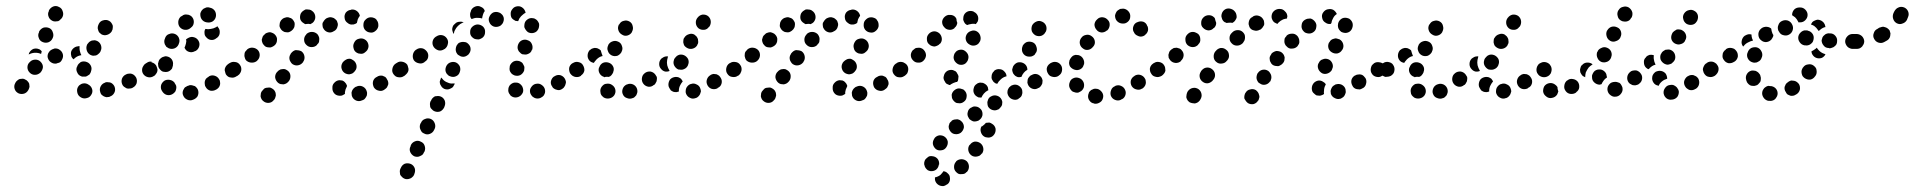

<svg xmlns="http://www.w3.org/2000/svg" viewBox="-20 -310 6422 644"><path d="M271 19Q281 17 286 8Q292 -1 289 -11Q286 -21 277 -26Q277 -26 277 -26Q273 -29 268 -30Q263 -31 258 -30Q253 -29 249 -26Q245 -24 242 -19Q237 -11 239 -1Q241 10 249 15Q251 16 252 17Q261 22 271 19ZM363 2Q368 -7 365 -17Q364 -21 361 -25Q358 -29 353 -32Q349 -34 344 -34Q339 -35 334 -34L333 -33Q323 -30 318 -21Q313 -12 316 -2Q317 3 320 7Q323 10 328 13Q332 15 337 16Q342 16 347 15L348 14Q358 11 363 2ZM79 -19Q79 -24 78 -29Q76 -34 73 -37Q70 -41 65 -43Q61 -46 56 -46Q51 -46 46 -45Q41 -43 38 -40Q34 -37 32 -33L31 -31Q26 -22 29 -12Q32 -2 42 3Q51 7 61 4Q70 1 75 -8L76 -10Q78 -14 79 -19ZM438 -30Q441 -40 437 -49Q435 -53 431 -57Q428 -60 423 -62Q418 -64 413 -63Q408 -63 404 -61L402 -60Q393 -56 389 -46Q386 -36 390 -27Q392 -22 396 -19Q400 -16 404 -14Q409 -12 414 -13Q419 -13 424 -15L425 -16Q434 -20 438 -30ZM504 -63Q507 -67 508 -72Q509 -77 507 -82Q506 -86 504 -90Q498 -99 488 -101Q477 -103 469 -97L467 -96Q463 -93 461 -89Q458 -85 457 -80Q456 -75 457 -70Q458 -65 461 -61Q467 -53 477 -51Q487 -49 496 -55L497 -56Q501 -59 504 -63ZM239 -67Q234 -76 238 -86L239 -87Q240 -92 244 -96Q247 -99 251 -102Q256 -104 261 -104Q266 -104 271 -102Q280 -99 285 -89Q289 -80 285 -70V-69Q283 -64 280 -60Q276 -57 272 -55Q271 -54 270 -54Q268 -53 267 -53Q262 -53 257 -53Q256 -53 255 -53Q254 -53 253 -54Q243 -57 239 -67ZM124 -85Q124 -95 116 -103Q109 -110 99 -110Q88 -110 81 -103L80 -102Q72 -95 72 -84Q72 -74 80 -66Q87 -59 97 -59Q107 -59 115 -66L116 -67Q123 -75 124 -85ZM181 -101Q185 -104 187 -108Q190 -113 191 -118Q192 -122 191 -127Q189 -137 180 -143Q172 -149 161 -147L160 -146Q155 -145 151 -142Q147 -140 144 -135Q141 -131 140 -126Q139 -121 140 -117Q143 -106 151 -101Q160 -95 170 -97L172 -98Q177 -99 181 -101ZM221 -142Q227 -151 237 -154H238Q241 -155 243 -155Q245 -155 247 -155Q247 -154 247 -154Q246 -144 249 -135Q250 -130 253 -125Q247 -124 242 -122Q233 -118 227 -111Q224 -113 222 -116Q219 -120 219 -123Q216 -134 221 -142ZM271 -141Q274 -131 283 -126Q287 -124 292 -123Q297 -123 302 -124Q307 -126 310 -129Q314 -132 317 -137V-138Q322 -147 319 -157Q316 -167 307 -172Q303 -174 298 -175Q293 -175 288 -174Q283 -172 279 -169Q276 -166 273 -162L272 -160Q268 -151 271 -141ZM99 -133Q89 -133 80 -129Q78 -128 76 -127Q76 -128 77 -129Q77 -130 77 -131L78 -133Q83 -142 92 -146Q102 -149 111 -145Q114 -144 116 -142Q118 -140 120 -138Q119 -134 118 -130Q118 -129 118 -129Q118 -129 118 -129Q109 -133 99 -133ZM110 -183Q113 -173 123 -169Q132 -165 142 -168Q152 -172 156 -181L157 -183Q161 -192 157 -202Q154 -212 145 -216Q135 -220 125 -217Q116 -213 111 -204V-202Q106 -193 110 -183ZM308 -220Q307 -215 309 -210Q310 -205 313 -201Q316 -198 320 -195Q329 -190 339 -193Q349 -196 355 -205V-206Q358 -210 358 -215Q359 -220 358 -225Q356 -230 353 -234Q350 -238 346 -240Q337 -245 327 -242Q317 -240 312 -231L311 -229Q309 -225 308 -220ZM143 -254Q146 -245 156 -240Q160 -238 165 -238Q170 -238 175 -239Q180 -241 183 -245Q187 -248 189 -252L190 -254Q194 -263 190 -273Q187 -283 177 -287Q168 -292 158 -288Q149 -284 144 -275V-273Q139 -264 143 -254Z M642 14Q647 5 645 -5Q644 -10 641 -14Q638 -18 634 -21Q629 -23 624 -24Q620 -25 615 -24Q614 -24 613 -23Q608 -22 604 -19Q599 -17 597 -12Q594 -8 593 -3Q592 2 593 6Q596 17 604 22Q613 28 623 26Q625 25 626 25Q636 22 642 14ZM543 9Q553 10 561 4Q565 1 568 -3Q570 -7 571 -12Q572 -17 571 -22Q569 -27 566 -31Q566 -31 566 -32Q560 -40 550 -42Q539 -44 531 -39Q527 -36 524 -32Q521 -28 520 -23Q519 -18 520 -13Q521 -8 524 -4Q525 -2 526 -1Q533 8 543 9ZM714 -17Q717 -21 718 -26Q719 -30 718 -35Q718 -40 715 -44Q710 -53 700 -56Q690 -59 681 -54L679 -52Q675 -50 671 -46Q668 -42 667 -37Q666 -32 667 -27Q667 -22 670 -18Q675 -9 685 -6Q695 -4 704 -9L706 -10Q711 -13 714 -17ZM786 -71Q788 -81 782 -90Q779 -94 775 -97Q770 -99 766 -100Q761 -101 756 -100Q751 -99 747 -96L745 -95Q741 -92 738 -88Q735 -83 734 -79Q733 -74 735 -69Q736 -64 738 -60Q741 -56 745 -53Q750 -50 755 -50Q759 -49 764 -50Q769 -51 773 -54L775 -55Q784 -61 786 -71ZM489 -103Q484 -104 480 -103Q476 -102 472 -99L470 -98Q466 -95 463 -90Q460 -86 459 -81Q459 -77 460 -72Q461 -67 463 -63Q466 -59 471 -56Q475 -53 480 -52Q484 -52 489 -53Q494 -54 498 -56L500 -58Q501 -58 501 -59Q502 -59 502 -59Q499 -62 497 -65Q491 -73 489 -83Q487 -92 488 -101L489 -103Q489 -103 489 -103ZM511 -87Q512 -83 515 -79Q518 -75 522 -72Q526 -69 531 -69Q536 -68 541 -69Q546 -70 550 -73Q554 -76 557 -80Q559 -85 560 -90V-92Q562 -102 556 -111Q550 -119 539 -121Q534 -122 530 -120Q525 -119 521 -116Q517 -113 514 -109Q512 -105 511 -100L510 -97Q510 -92 511 -87ZM610 -182 612 -183Q621 -188 631 -185Q641 -182 646 -173Q651 -164 648 -154Q645 -144 636 -139L633 -138Q624 -133 614 -136Q604 -139 600 -148Q599 -149 599 -149Q599 -150 599 -150Q599 -151 600 -153L601 -155Q604 -163 605 -172Q605 -175 604 -178Q606 -179 607 -180Q608 -181 610 -182ZM531 -171Q531 -166 533 -161Q535 -157 538 -153Q542 -150 546 -148Q556 -144 566 -148Q575 -152 579 -161L580 -164Q584 -173 580 -183Q576 -192 567 -196Q562 -198 557 -198Q552 -198 548 -196Q543 -195 539 -191Q536 -188 534 -183L533 -180Q531 -176 531 -171ZM717 -201Q718 -211 711 -219Q711 -220 710 -221Q709 -221 709 -222Q707 -220 705 -219Q696 -214 687 -213Q678 -211 669 -213Q669 -213 669 -213Q665 -207 666 -199Q666 -191 671 -186Q678 -177 688 -176Q698 -175 706 -182Q708 -183 709 -184Q717 -191 717 -201ZM578 -238Q577 -227 583 -219Q590 -211 600 -210Q611 -209 619 -216Q620 -216 620 -217Q629 -223 630 -234Q631 -244 625 -252Q622 -256 618 -258Q613 -261 608 -261Q603 -262 599 -261Q594 -260 590 -256Q589 -256 587 -255Q579 -248 578 -238ZM672 -285Q667 -283 663 -281Q659 -278 656 -274Q653 -269 652 -265Q651 -254 656 -246Q662 -237 673 -235Q673 -235 674 -235Q684 -233 693 -238Q702 -244 704 -254Q706 -264 701 -273Q695 -282 685 -284Q683 -284 682 -285Q677 -286 672 -285Z M904 15Q906 11 905 6Q905 1 902 -4Q900 -8 896 -11Q892 -14 887 -16Q883 -17 878 -16Q873 -16 868 -14Q864 -11 861 -7L860 -6Q856 -2 855 3Q854 8 854 13Q855 18 857 22Q859 26 863 29Q871 36 882 35Q892 34 898 26L900 24Q903 20 904 15ZM1202 23Q1206 19 1208 15Q1211 11 1211 6Q1212 1 1210 -4Q1207 -14 1198 -19Q1189 -24 1179 -21L1177 -20Q1172 -19 1169 -16Q1165 -13 1162 -8Q1160 -4 1159 1Q1159 6 1160 11Q1163 21 1172 26Q1181 31 1191 28L1193 27Q1198 26 1202 23ZM1104 6Q1096 -1 1095 -11Q1095 -13 1095 -14Q1094 -25 1101 -32Q1108 -40 1118 -41Q1123 -41 1128 -40Q1133 -38 1136 -35Q1139 -32 1141 -29Q1143 -25 1144 -22Q1143 -20 1143 -19Q1138 -10 1137 -1Q1137 2 1137 5Q1134 7 1130 9Q1127 11 1123 11Q1112 12 1104 6ZM1278 -17Q1280 -21 1282 -26Q1283 -30 1282 -35Q1281 -40 1278 -44Q1276 -49 1272 -52Q1268 -54 1263 -56Q1258 -57 1253 -56Q1248 -55 1244 -52L1242 -51Q1238 -49 1235 -45Q1232 -41 1231 -36Q1230 -31 1231 -26Q1232 -21 1234 -17Q1240 -8 1250 -6Q1260 -3 1269 -9L1270 -10Q1275 -13 1278 -17ZM954 -57Q953 -67 945 -73Q941 -76 936 -78Q931 -79 926 -78Q921 -78 917 -75Q913 -73 910 -69L908 -67Q902 -59 903 -49Q905 -39 913 -32Q917 -29 921 -28Q926 -27 931 -27Q936 -28 940 -30Q945 -33 948 -37L949 -38Q955 -46 954 -57ZM1347 -72Q1349 -83 1343 -91Q1340 -95 1335 -98Q1331 -100 1326 -101Q1321 -102 1317 -101Q1312 -100 1308 -97L1306 -96Q1298 -90 1296 -79Q1294 -69 1300 -61Q1303 -57 1307 -54Q1312 -51 1316 -51Q1321 -50 1326 -51Q1331 -52 1335 -55L1337 -56Q1345 -62 1347 -72ZM785 -64Q788 -68 789 -73Q790 -78 789 -83Q788 -88 785 -92Q779 -101 769 -102Q758 -104 750 -98H749Q740 -92 738 -81Q737 -71 742 -63Q748 -54 759 -52Q769 -51 777 -56L778 -57Q783 -60 785 -64ZM1126 -79Q1129 -69 1138 -64Q1142 -62 1147 -61Q1152 -60 1157 -62Q1162 -63 1165 -66Q1169 -69 1172 -74L1173 -75Q1178 -84 1175 -94Q1172 -104 1163 -109Q1159 -112 1154 -113Q1149 -113 1145 -112Q1140 -110 1136 -107Q1132 -104 1129 -100L1128 -98Q1123 -89 1126 -79ZM997 -102V-103Q1003 -111 1001 -122Q999 -132 991 -138Q987 -140 982 -141Q977 -142 972 -142Q967 -141 963 -138Q959 -135 956 -131L955 -130V-129Q952 -125 951 -120Q950 -116 951 -111Q952 -106 955 -102Q957 -98 961 -95Q970 -89 980 -91Q990 -93 996 -101ZM851 -123Q852 -134 845 -142Q838 -149 828 -150Q818 -151 810 -145L809 -144Q805 -140 802 -136Q800 -132 800 -127Q799 -122 801 -117Q802 -112 805 -108Q812 -101 822 -100Q833 -99 841 -105L842 -106Q850 -113 851 -123ZM1166 -148Q1168 -138 1177 -133Q1182 -130 1187 -130Q1192 -129 1196 -130Q1201 -131 1205 -135Q1209 -138 1212 -142L1213 -144Q1218 -153 1215 -163Q1212 -173 1203 -178Q1194 -183 1184 -180Q1174 -178 1169 -169L1168 -167Q1163 -158 1166 -148ZM907 -166Q909 -170 909 -175Q910 -180 908 -185Q906 -190 903 -193Q900 -197 895 -199Q891 -201 886 -202Q881 -202 876 -200Q871 -199 868 -195L867 -194Q863 -191 861 -187Q859 -182 858 -177Q858 -172 860 -167Q861 -163 865 -159Q868 -155 872 -153Q877 -151 882 -151Q887 -150 891 -152Q896 -154 900 -157L901 -158Q905 -161 907 -166ZM1050 -169Q1051 -174 1051 -179Q1051 -184 1049 -188Q1047 -193 1044 -196Q1036 -203 1026 -203Q1016 -203 1008 -196L1007 -194Q1000 -187 1000 -177Q1000 -166 1008 -159Q1015 -152 1025 -152Q1036 -152 1043 -159L1044 -161Q1048 -164 1050 -169ZM1207 -245Q1214 -252 1224 -252Q1229 -252 1234 -250Q1238 -249 1242 -245Q1245 -241 1247 -237Q1249 -232 1249 -227Q1249 -225 1249 -222Q1247 -212 1239 -206Q1231 -199 1221 -201Q1211 -202 1204 -210Q1198 -218 1199 -228Q1199 -238 1207 -245ZM1108 -212Q1111 -216 1112 -221Q1114 -226 1113 -231Q1112 -235 1110 -240Q1107 -244 1103 -247Q1100 -250 1095 -251Q1090 -253 1085 -252Q1080 -251 1076 -249L1074 -248Q1070 -245 1067 -241Q1064 -237 1062 -233Q1061 -228 1062 -223Q1062 -218 1065 -214Q1070 -205 1080 -202Q1090 -199 1099 -205L1101 -206Q1105 -208 1108 -212ZM965 -215Q968 -219 968 -224Q969 -229 968 -234Q966 -239 963 -243Q960 -247 956 -249Q951 -251 947 -252Q942 -253 937 -251Q932 -250 928 -247L927 -246Q923 -243 921 -239Q918 -234 918 -229Q917 -224 918 -220Q920 -215 923 -211Q926 -207 930 -205Q934 -202 939 -202Q944 -201 949 -202Q954 -204 958 -207L959 -208Q963 -211 965 -215ZM1187 -257Q1185 -267 1177 -273Q1169 -279 1159 -278L1157 -277Q1147 -276 1140 -268Q1134 -259 1136 -249Q1137 -239 1146 -233Q1154 -226 1164 -228H1166Q1169 -229 1172 -230Q1174 -231 1177 -233Q1178 -239 1180 -245Q1183 -252 1187 -257ZM987 -246Q985 -256 989 -265Q992 -270 996 -273Q1000 -276 1004 -278Q1009 -279 1014 -278Q1019 -278 1023 -276Q1025 -275 1026 -274Q1035 -268 1037 -258Q1039 -248 1034 -240Q1032 -236 1028 -233Q1025 -231 1021 -229Q1018 -230 1016 -230Q1010 -230 1004 -229Q1003 -230 1002 -230Q1001 -231 999 -232Q990 -237 987 -246Z M1321 265Q1321 270 1322 275Q1324 280 1328 283Q1331 287 1336 289Q1340 291 1345 291Q1350 291 1355 289Q1359 288 1363 284Q1367 281 1369 276L1370 273Q1374 263 1371 254Q1367 244 1358 240Q1348 236 1338 239Q1329 243 1325 252L1323 256Q1321 260 1321 265ZM1356 200Q1360 209 1369 214Q1374 216 1379 216Q1384 216 1388 214Q1393 212 1397 209Q1400 206 1402 201L1404 198Q1408 188 1404 178Q1401 169 1391 165Q1382 160 1372 164Q1362 168 1358 177L1357 181Q1352 190 1356 200ZM1388 115Q1388 120 1390 124Q1392 129 1395 133Q1398 136 1403 138Q1412 143 1422 139Q1432 135 1436 126L1438 122Q1442 113 1438 103Q1434 93 1425 89Q1415 85 1406 89Q1396 92 1392 102L1390 105Q1388 110 1388 115ZM1422 39Q1422 44 1423 49Q1425 54 1429 57Q1432 61 1437 63Q1446 67 1456 64Q1465 60 1470 50L1471 47Q1475 38 1472 28Q1468 18 1459 14Q1454 12 1449 12Q1444 12 1439 13Q1435 15 1431 19Q1428 22 1426 27L1424 30Q1422 35 1422 39ZM1797 16Q1801 14 1804 10Q1807 5 1808 1Q1809 -4 1808 -9Q1806 -19 1797 -25Q1789 -31 1779 -29H1778Q1768 -27 1762 -18Q1756 -10 1758 0Q1759 5 1762 9Q1765 14 1769 16Q1773 19 1778 20Q1783 21 1788 20Q1793 19 1797 16ZM1709 17Q1719 17 1727 10Q1730 7 1733 2Q1735 -2 1735 -7Q1735 -12 1733 -17Q1732 -21 1728 -25Q1721 -33 1711 -33Q1701 -34 1693 -27Q1689 -24 1687 -19Q1685 -15 1685 -10Q1684 -5 1686 0Q1688 5 1691 8Q1691 9 1691 9Q1699 17 1709 17ZM1873 -19Q1876 -23 1877 -28Q1879 -33 1878 -37Q1877 -42 1874 -47Q1869 -55 1859 -58Q1848 -60 1840 -54H1839Q1831 -49 1828 -38Q1826 -28 1832 -20Q1834 -15 1838 -13Q1842 -10 1847 -9Q1852 -7 1857 -8Q1862 -9 1866 -12Q1871 -15 1873 -19ZM1455 -36Q1455 -31 1457 -26Q1459 -22 1462 -18Q1466 -14 1470 -12Q1475 -10 1480 -10Q1485 -10 1489 -12Q1494 -14 1498 -17Q1501 -20 1503 -25L1505 -28Q1505 -29 1505 -29Q1505 -30 1505 -30Q1502 -30 1499 -30Q1490 -29 1482 -33Q1473 -36 1467 -42Q1463 -46 1460 -50Q1460 -50 1460 -49Q1459 -49 1459 -49L1458 -45Q1456 -41 1455 -36ZM1940 -73Q1941 -83 1935 -91Q1933 -95 1928 -98Q1924 -101 1919 -102Q1914 -102 1909 -101Q1905 -100 1901 -97H1900Q1892 -91 1890 -81Q1888 -71 1894 -62Q1897 -58 1901 -56Q1905 -53 1910 -52Q1915 -51 1920 -52Q1925 -53 1929 -56V-57Q1938 -63 1940 -73ZM1524 -78Q1524 -83 1522 -88Q1520 -92 1516 -96Q1513 -99 1508 -101Q1499 -104 1489 -100Q1480 -96 1476 -86Q1474 -81 1474 -76Q1474 -71 1476 -67Q1478 -62 1482 -59Q1485 -55 1490 -54Q1500 -50 1509 -54Q1519 -58 1522 -68Q1524 -73 1524 -78ZM1346 -65Q1349 -69 1350 -74Q1351 -79 1349 -84Q1348 -89 1346 -93Q1340 -101 1329 -103Q1319 -105 1311 -99L1309 -98Q1305 -95 1302 -91Q1299 -86 1298 -81Q1298 -77 1299 -72Q1300 -67 1302 -63Q1308 -54 1319 -52Q1329 -51 1337 -56L1339 -58Q1343 -61 1346 -65ZM1689 -79Q1689 -74 1691 -70Q1694 -65 1697 -62Q1701 -59 1706 -57Q1716 -54 1725 -58Q1734 -63 1738 -73Q1739 -78 1739 -83Q1739 -88 1736 -92Q1734 -97 1731 -100Q1727 -103 1722 -105Q1712 -108 1703 -104Q1694 -99 1690 -89Q1689 -84 1689 -79ZM1416 -118Q1418 -129 1412 -137Q1409 -141 1405 -144Q1401 -147 1396 -148Q1391 -149 1386 -148Q1381 -147 1377 -144L1375 -143Q1367 -137 1365 -127Q1363 -117 1368 -108Q1374 -100 1384 -98Q1394 -95 1403 -101L1405 -103Q1414 -108 1416 -118ZM1558 -140Q1559 -145 1558 -150Q1557 -155 1554 -159Q1551 -163 1547 -166Q1543 -169 1538 -169Q1533 -170 1528 -169Q1523 -168 1519 -166Q1515 -163 1513 -159L1512 -158Q1510 -154 1509 -149Q1508 -144 1509 -139Q1510 -134 1513 -130Q1515 -126 1520 -124Q1524 -121 1529 -120Q1534 -119 1538 -120Q1543 -121 1547 -124Q1552 -127 1554 -131Q1557 -135 1558 -140ZM1718 -161Q1716 -156 1716 -151Q1716 -146 1718 -142Q1720 -137 1724 -134Q1727 -130 1732 -128Q1737 -127 1742 -127Q1747 -127 1751 -129Q1756 -131 1759 -134Q1763 -138 1764 -143H1765Q1768 -153 1764 -162Q1760 -172 1750 -175Q1741 -179 1731 -175Q1722 -171 1718 -161ZM1482 -162Q1485 -172 1479 -181Q1473 -190 1463 -192Q1453 -194 1444 -188L1442 -187Q1433 -181 1431 -171Q1429 -161 1435 -152Q1441 -144 1451 -141Q1461 -139 1470 -145L1472 -146Q1480 -152 1482 -162ZM1599 -184Q1607 -191 1607 -202Q1608 -212 1601 -220Q1594 -227 1583 -228Q1573 -228 1565 -221Q1557 -214 1557 -204Q1556 -193 1563 -186Q1567 -182 1571 -180Q1576 -178 1581 -178Q1586 -177 1590 -179Q1595 -181 1599 -184ZM1516 -223Q1523 -230 1532 -234Q1534 -234 1535 -235Q1529 -238 1522 -237Q1515 -237 1509 -233L1507 -231Q1503 -228 1500 -224Q1498 -220 1497 -215Q1496 -210 1498 -205Q1499 -200 1502 -196Q1503 -201 1504 -205L1506 -209Q1510 -217 1516 -223ZM1739 -218Q1741 -213 1744 -209Q1747 -205 1751 -202Q1755 -200 1760 -199Q1771 -198 1779 -204Q1787 -211 1788 -221Q1789 -226 1788 -231Q1786 -236 1783 -240Q1780 -244 1776 -246Q1772 -249 1767 -249Q1757 -251 1748 -244Q1740 -238 1739 -228V-227Q1738 -222 1739 -218ZM1663 -228Q1667 -232 1668 -236Q1670 -241 1670 -246Q1670 -251 1668 -255Q1666 -260 1662 -263Q1658 -267 1654 -268Q1649 -270 1644 -270Q1639 -270 1634 -268Q1625 -263 1621 -253Q1617 -244 1622 -234Q1626 -225 1636 -221Q1645 -218 1655 -222Q1660 -224 1663 -228ZM1695 -252Q1693 -257 1693 -262Q1692 -272 1699 -280Q1705 -288 1716 -289Q1726 -290 1734 -283Q1741 -277 1743 -267Q1738 -265 1735 -262Q1727 -256 1722 -248Q1720 -243 1718 -239Q1714 -239 1709 -240Q1705 -242 1701 -245Q1697 -248 1695 -252ZM1565 -247Q1563 -247 1562 -246Q1557 -251 1557 -258Q1556 -265 1559 -271L1560 -275Q1564 -284 1574 -288Q1584 -292 1593 -287Q1598 -285 1601 -282Q1605 -278 1606 -273Q1602 -268 1600 -261Q1598 -255 1597 -248Q1591 -250 1584 -250Q1574 -251 1565 -247Z M2111 13Q2115 10 2116 5Q2118 1 2118 -4Q2118 -9 2116 -14Q2112 -23 2103 -27Q2093 -31 2084 -27H2083Q2078 -25 2074 -21Q2071 -18 2069 -13Q2067 -8 2067 -3Q2067 2 2069 6Q2073 16 2083 19Q2093 23 2102 19H2103Q2108 17 2111 13ZM2024 20Q2034 18 2040 10Q2046 1 2044 -9Q2042 -19 2033 -25Q2033 -25 2033 -25Q2029 -28 2024 -29Q2019 -30 2014 -29Q2009 -29 2005 -26Q2001 -23 1998 -19Q1995 -15 1994 -10Q1993 -5 1994 -1Q1994 4 1997 9Q2000 13 2004 16Q2004 16 2005 17Q2014 22 2024 20ZM2322 14Q2326 10 2328 6Q2330 1 2331 -3Q2331 -8 2329 -13Q2326 -23 2316 -27Q2307 -32 2297 -28H2296Q2291 -26 2288 -23Q2284 -19 2282 -15Q2280 -10 2280 -6Q2279 -1 2281 4Q2285 14 2294 18Q2303 23 2313 19H2314Q2319 17 2322 14ZM2239 -2Q2234 -4 2230 -7Q2227 -11 2225 -15Q2222 -20 2222 -25V-26Q2222 -36 2228 -44Q2235 -51 2246 -52Q2251 -52 2255 -51Q2260 -49 2264 -46Q2266 -44 2267 -42Q2269 -39 2270 -37Q2265 -31 2262 -25Q2257 -16 2257 -6Q2257 -4 2257 -3Q2255 -2 2253 -2Q2251 -1 2248 -1Q2243 -1 2239 -2ZM2400 -29Q2403 -39 2398 -48Q2395 -53 2392 -56Q2388 -59 2383 -61Q2378 -62 2373 -62Q2368 -61 2364 -59L2363 -58Q2354 -53 2351 -43Q2348 -34 2353 -24Q2358 -15 2367 -12Q2377 -9 2387 -14V-15Q2397 -19 2400 -29ZM2180 -33Q2183 -37 2183 -42Q2184 -47 2183 -52Q2181 -56 2178 -60Q2172 -68 2162 -70Q2151 -71 2143 -65L2142 -64Q2134 -58 2133 -47Q2132 -37 2138 -29Q2144 -21 2155 -19Q2165 -18 2173 -25H2174Q2178 -28 2180 -33ZM1991 -64Q1986 -73 1989 -83L1990 -84Q1993 -94 2002 -99Q2011 -103 2021 -100Q2031 -97 2036 -88Q2041 -79 2037 -69V-68Q2035 -63 2031 -58Q2028 -54 2022 -52Q2016 -53 2010 -52Q2009 -51 2008 -51Q2007 -51 2007 -51Q2006 -52 2006 -52Q1996 -55 1991 -64ZM2463 -63Q2465 -67 2466 -72Q2467 -77 2466 -82Q2465 -87 2462 -91Q2456 -100 2446 -101Q2436 -103 2427 -97H2426Q2418 -91 2416 -81Q2414 -70 2420 -62Q2426 -53 2436 -52Q2447 -50 2455 -56H2456Q2460 -59 2463 -63ZM1939 -73Q1941 -83 1935 -92Q1933 -96 1928 -99Q1924 -101 1919 -102Q1915 -103 1910 -102Q1905 -101 1901 -98H1900Q1891 -92 1889 -82Q1888 -71 1893 -63Q1896 -59 1900 -56Q1905 -53 1909 -52Q1914 -52 1919 -53Q1924 -54 1928 -56L1929 -57Q1938 -63 1939 -73ZM2221 -120Q2220 -120 2219 -121Q2218 -121 2217 -121Q2212 -121 2207 -119Q2203 -117 2199 -114L2198 -113Q2191 -106 2191 -95Q2191 -85 2198 -78Q2203 -72 2211 -70Q2219 -69 2226 -72Q2223 -77 2221 -82Q2217 -91 2217 -100Q2217 -109 2220 -118V-119Q2221 -120 2221 -120ZM2241 -91Q2246 -81 2255 -77Q2260 -76 2265 -76Q2270 -76 2274 -78Q2279 -80 2282 -83Q2286 -87 2288 -92V-93Q2292 -102 2288 -112Q2283 -121 2274 -125Q2269 -127 2264 -127Q2259 -127 2255 -125Q2250 -123 2247 -119Q2243 -115 2241 -111V-110Q2237 -100 2241 -91ZM1951 -126Q1952 -136 1959 -143H1960Q1964 -147 1969 -148Q1974 -150 1979 -149Q1983 -149 1988 -146Q1992 -144 1995 -141Q1996 -136 1998 -131Q1999 -127 2001 -123Q2001 -123 2001 -123Q2001 -123 2001 -122Q1996 -121 1992 -119Q1983 -114 1977 -106Q1974 -103 1972 -99Q1967 -100 1963 -102Q1959 -104 1956 -108Q1950 -116 1951 -126ZM2019 -139Q2022 -129 2032 -124Q2041 -120 2051 -123Q2060 -127 2065 -136V-137Q2070 -146 2066 -156Q2063 -166 2054 -170Q2044 -175 2034 -171Q2025 -168 2020 -159V-158Q2015 -148 2019 -139ZM2272 -173Q2271 -168 2273 -163Q2274 -158 2277 -155Q2281 -151 2285 -149Q2294 -144 2304 -147Q2314 -150 2319 -159V-160Q2322 -164 2322 -169Q2322 -174 2321 -179Q2319 -184 2316 -188Q2313 -191 2309 -194Q2300 -199 2290 -195Q2280 -192 2275 -183L2274 -182Q2272 -178 2272 -173ZM2054 -209Q2057 -199 2066 -194Q2075 -188 2085 -191Q2095 -194 2100 -203V-204Q2105 -213 2102 -223Q2100 -233 2091 -238Q2082 -243 2072 -240Q2062 -238 2057 -228H2056Q2051 -218 2054 -209ZM2314 -232Q2315 -222 2323 -215Q2331 -209 2342 -210Q2352 -211 2358 -220H2359Q2365 -229 2364 -239Q2363 -249 2355 -256Q2347 -262 2336 -261Q2326 -259 2320 -251L2319 -250Q2313 -242 2314 -232Z M2582 15Q2584 11 2583 6Q2583 1 2580 -4Q2578 -8 2574 -11Q2570 -14 2565 -16Q2561 -17 2556 -16Q2551 -16 2546 -14Q2542 -11 2539 -7L2538 -6Q2534 -2 2533 3Q2532 8 2532 13Q2533 18 2535 22Q2537 26 2541 29Q2549 36 2560 35Q2570 34 2576 26L2578 24Q2581 20 2582 15ZM2880 23Q2884 19 2886 15Q2889 11 2889 6Q2890 1 2888 -4Q2885 -14 2876 -19Q2867 -24 2857 -21L2855 -20Q2850 -19 2847 -16Q2843 -13 2840 -8Q2838 -4 2837 1Q2837 6 2838 11Q2841 21 2850 26Q2859 31 2869 28L2871 27Q2876 26 2880 23ZM2782 6Q2774 -1 2773 -11Q2773 -13 2773 -14Q2772 -25 2779 -32Q2786 -40 2796 -41Q2801 -41 2806 -40Q2811 -38 2814 -35Q2817 -32 2819 -29Q2821 -25 2822 -22Q2821 -20 2821 -19Q2816 -10 2815 -1Q2815 2 2815 5Q2812 7 2808 9Q2805 11 2801 11Q2790 12 2782 6ZM2956 -17Q2958 -21 2960 -26Q2961 -30 2960 -35Q2959 -40 2956 -44Q2954 -49 2950 -52Q2946 -54 2941 -56Q2936 -57 2931 -56Q2926 -55 2922 -52L2920 -51Q2916 -49 2913 -45Q2910 -41 2909 -36Q2908 -31 2909 -26Q2910 -21 2912 -17Q2918 -8 2928 -6Q2938 -3 2947 -9L2948 -10Q2953 -13 2956 -17ZM2632 -57Q2631 -67 2623 -73Q2619 -76 2614 -78Q2609 -79 2604 -78Q2599 -78 2595 -75Q2591 -73 2588 -69L2586 -67Q2580 -59 2581 -49Q2583 -39 2591 -32Q2595 -29 2599 -28Q2604 -27 2609 -27Q2614 -28 2618 -30Q2623 -33 2626 -37L2627 -38Q2633 -46 2632 -57ZM3025 -72Q3027 -83 3021 -91Q3018 -95 3013 -98Q3009 -100 3004 -101Q2999 -102 2995 -101Q2990 -100 2986 -97L2984 -96Q2976 -90 2974 -79Q2972 -69 2978 -61Q2981 -57 2985 -54Q2990 -51 2994 -51Q2999 -50 3004 -51Q3009 -52 3013 -55L3015 -56Q3023 -62 3025 -72ZM2463 -64Q2466 -68 2467 -73Q2468 -78 2467 -83Q2466 -88 2463 -92Q2457 -101 2447 -102Q2436 -104 2428 -98H2427Q2418 -92 2416 -81Q2415 -71 2420 -63Q2426 -54 2437 -52Q2447 -51 2455 -56L2456 -57Q2461 -60 2463 -64ZM2804 -79Q2807 -69 2816 -64Q2820 -62 2825 -61Q2830 -60 2835 -62Q2840 -63 2843 -66Q2847 -69 2850 -74L2851 -75Q2856 -84 2853 -94Q2850 -104 2841 -109Q2837 -112 2832 -113Q2827 -113 2823 -112Q2818 -110 2814 -107Q2810 -104 2807 -100L2806 -98Q2801 -89 2804 -79ZM2675 -102V-103Q2681 -111 2679 -122Q2677 -132 2669 -138Q2665 -140 2660 -141Q2655 -142 2650 -142Q2645 -141 2641 -138Q2637 -135 2634 -131L2633 -130V-129Q2630 -125 2629 -120Q2628 -116 2629 -111Q2630 -106 2633 -102Q2635 -98 2639 -95Q2648 -89 2658 -91Q2668 -93 2674 -101ZM2529 -123Q2530 -134 2523 -142Q2516 -149 2506 -150Q2496 -151 2488 -145L2487 -144Q2483 -140 2480 -136Q2478 -132 2478 -127Q2477 -122 2479 -117Q2480 -112 2483 -108Q2490 -101 2500 -100Q2511 -99 2519 -105L2520 -106Q2528 -113 2529 -123ZM2844 -148Q2846 -138 2855 -133Q2860 -130 2865 -130Q2870 -129 2874 -130Q2879 -131 2883 -135Q2887 -138 2890 -142L2891 -144Q2896 -153 2893 -163Q2890 -173 2881 -178Q2872 -183 2862 -180Q2852 -178 2847 -169L2846 -167Q2841 -158 2844 -148ZM2585 -166Q2587 -170 2587 -175Q2588 -180 2586 -185Q2584 -190 2581 -193Q2578 -197 2573 -199Q2569 -201 2564 -202Q2559 -202 2554 -200Q2549 -199 2546 -195L2545 -194Q2541 -191 2539 -187Q2537 -182 2536 -177Q2536 -172 2538 -167Q2539 -163 2543 -159Q2546 -155 2550 -153Q2555 -151 2560 -151Q2565 -150 2569 -152Q2574 -154 2578 -157L2579 -158Q2583 -161 2585 -166ZM2728 -169Q2729 -174 2729 -179Q2729 -184 2727 -188Q2725 -193 2722 -196Q2714 -203 2704 -203Q2694 -203 2686 -196L2685 -194Q2678 -187 2678 -177Q2678 -166 2686 -159Q2693 -152 2703 -152Q2714 -152 2721 -159L2722 -161Q2726 -164 2728 -169ZM2885 -245Q2892 -252 2902 -252Q2907 -252 2912 -250Q2916 -249 2920 -245Q2923 -241 2925 -237Q2927 -232 2927 -227Q2927 -225 2927 -222Q2925 -212 2917 -206Q2909 -199 2899 -201Q2889 -202 2882 -210Q2876 -218 2877 -228Q2877 -238 2885 -245ZM2786 -212Q2789 -216 2790 -221Q2792 -226 2791 -231Q2790 -235 2788 -240Q2785 -244 2781 -247Q2778 -250 2773 -251Q2768 -253 2763 -252Q2758 -251 2754 -249L2752 -248Q2748 -245 2745 -241Q2742 -237 2740 -233Q2739 -228 2740 -223Q2740 -218 2743 -214Q2748 -205 2758 -202Q2768 -199 2777 -205L2779 -206Q2783 -208 2786 -212ZM2643 -215Q2646 -219 2646 -224Q2647 -229 2646 -234Q2644 -239 2641 -243Q2638 -247 2634 -249Q2629 -251 2625 -252Q2620 -253 2615 -251Q2610 -250 2606 -247L2605 -246Q2601 -243 2599 -239Q2596 -234 2596 -229Q2595 -224 2596 -220Q2598 -215 2601 -211Q2604 -207 2608 -205Q2612 -202 2617 -202Q2622 -201 2627 -202Q2632 -204 2636 -207L2637 -208Q2641 -211 2643 -215ZM2865 -257Q2863 -267 2855 -273Q2847 -279 2837 -278L2835 -277Q2825 -276 2818 -268Q2812 -259 2814 -249Q2815 -239 2824 -233Q2832 -226 2842 -228H2844Q2847 -229 2850 -230Q2852 -231 2855 -233Q2856 -239 2858 -245Q2861 -252 2865 -257ZM2665 -246Q2663 -256 2667 -265Q2670 -270 2674 -273Q2678 -276 2682 -278Q2687 -279 2692 -278Q2697 -278 2701 -276Q2703 -275 2704 -274Q2713 -268 2715 -258Q2717 -248 2712 -240Q2710 -236 2706 -233Q2703 -231 2699 -229Q2696 -230 2694 -230Q2688 -230 2682 -229Q2681 -230 2680 -230Q2679 -231 2677 -232Q2668 -237 2665 -246Z M3145 264Q3148 265 3151 266Q3154 267 3156 269Q3160 272 3163 276Q3166 280 3166 285Q3167 290 3166 295Q3165 300 3162 304Q3159 308 3154 310Q3150 313 3145 314Q3134 315 3126 309Q3118 303 3116 293Q3116 291 3116 289Q3116 287 3116 285Q3126 283 3134 277Q3140 271 3145 264ZM3180 250Q3180 260 3187 267Q3191 271 3195 273Q3200 275 3205 274Q3210 274 3214 273Q3219 271 3222 267H3223Q3230 259 3230 249Q3230 239 3223 231Q3215 224 3205 224Q3195 224 3187 231V232Q3180 239 3180 250ZM3125 223Q3118 215 3108 214Q3103 213 3098 214Q3094 215 3090 219Q3086 222 3083 226Q3081 230 3080 235V236Q3079 241 3081 245Q3082 250 3085 254Q3088 258 3092 261Q3096 263 3101 264Q3112 265 3120 259Q3128 252 3129 242H3130Q3131 231 3125 223ZM3228 195Q3230 205 3238 211Q3242 214 3247 215Q3252 216 3257 215Q3262 214 3266 212Q3270 209 3273 205H3274Q3280 196 3278 186Q3276 176 3268 170Q3259 164 3249 165Q3239 167 3233 176H3232Q3226 185 3228 195ZM3159 165Q3157 155 3149 149Q3141 143 3130 144Q3120 146 3114 154V155Q3108 163 3109 173Q3111 183 3119 190Q3127 196 3138 194Q3148 193 3154 184Q3160 175 3159 165ZM3298 101Q3303 102 3307 105Q3316 110 3319 120Q3321 130 3316 139Q3313 144 3309 147Q3305 150 3300 151Q3295 152 3291 151Q3286 151 3281 148Q3273 143 3270 133Q3267 123 3272 114Q3274 114 3275 113Q3282 108 3287 102Q3288 102 3288 102Q3288 102 3288 102Q3293 101 3298 101ZM3213 118Q3214 108 3207 99Q3204 96 3200 93Q3196 91 3191 90Q3186 90 3181 91Q3176 92 3172 95V96Q3168 99 3165 103Q3163 108 3162 113Q3162 118 3163 122Q3165 127 3168 131Q3174 139 3184 140Q3195 141 3203 135Q3211 128 3213 118ZM3275 78Q3277 68 3272 59Q3269 55 3265 52Q3261 49 3257 48Q3252 47 3247 47Q3242 48 3238 51H3237Q3228 56 3226 66Q3223 76 3229 85Q3231 90 3235 92Q3239 95 3244 97Q3249 98 3254 97Q3259 96 3263 94L3264 93Q3272 88 3275 78ZM3336 50Q3339 47 3341 42Q3342 37 3342 32Q3341 27 3339 23Q3334 14 3324 11Q3314 8 3305 13Q3300 15 3297 19Q3294 23 3293 28Q3291 32 3292 37Q3292 42 3294 47Q3299 56 3309 59Q3319 62 3328 57H3329Q3333 54 3336 50ZM3212 32Q3221 26 3222 16Q3223 11 3222 6Q3221 1 3218 -3Q3215 -7 3211 -10Q3206 -12 3201 -13Q3191 -15 3182 -8Q3174 -2 3172 8Q3172 13 3173 18Q3174 22 3177 26Q3180 30 3184 33Q3188 36 3193 36H3194Q3204 38 3212 32ZM3404 15Q3407 12 3408 7Q3410 2 3409 -3Q3409 -8 3407 -12Q3402 -21 3392 -25Q3382 -28 3373 -23H3372Q3368 -20 3365 -17Q3362 -13 3360 -8Q3359 -3 3359 2Q3360 7 3362 11Q3367 20 3376 23Q3386 27 3396 22V21Q3400 19 3404 15ZM3254 12Q3250 9 3248 5Q3243 -4 3246 -14Q3248 -24 3257 -29L3258 -30Q3262 -32 3267 -33Q3272 -33 3277 -32Q3282 -30 3286 -27Q3290 -24 3292 -20Q3294 -17 3294 -14Q3295 -11 3295 -8Q3295 -7 3295 -7H3294Q3286 -3 3280 4Q3275 10 3272 17Q3270 18 3268 17Q3265 17 3263 17Q3258 15 3254 12ZM3471 -21Q3474 -25 3476 -30Q3477 -35 3477 -40Q3476 -45 3474 -49Q3468 -58 3459 -61Q3449 -64 3440 -58H3439Q3435 -56 3432 -52Q3428 -48 3427 -43Q3426 -38 3426 -33Q3427 -28 3429 -24Q3434 -15 3444 -12Q3454 -9 3463 -15H3464Q3468 -17 3471 -21ZM3155 -29Q3151 -32 3149 -37Q3146 -41 3145 -46Q3144 -51 3146 -56Q3148 -66 3157 -72Q3166 -77 3176 -75Q3181 -73 3185 -71Q3189 -68 3191 -63Q3194 -59 3195 -54Q3195 -49 3194 -44Q3194 -42 3193 -39Q3192 -37 3190 -35Q3188 -35 3187 -35Q3177 -32 3169 -27Q3168 -26 3167 -25Q3166 -25 3165 -25Q3165 -25 3164 -25Q3159 -27 3155 -29ZM3336 -43Q3343 -50 3352 -53Q3354 -54 3356 -54Q3356 -59 3354 -63Q3352 -67 3349 -70Q3342 -78 3332 -78Q3322 -79 3314 -72V-71Q3310 -68 3308 -63Q3306 -59 3306 -54Q3305 -49 3307 -44Q3309 -40 3312 -36Q3315 -33 3318 -31Q3321 -30 3324 -29H3325Q3329 -37 3336 -43ZM3382 -59Q3378 -63 3377 -67Q3375 -72 3375 -77Q3376 -82 3378 -87Q3383 -96 3392 -100Q3402 -103 3411 -99Q3418 -96 3422 -90Q3426 -84 3426 -76Q3419 -72 3414 -66Q3409 -60 3406 -52Q3402 -51 3398 -51Q3393 -51 3390 -53Q3385 -55 3382 -59ZM3541 -72Q3543 -82 3537 -91Q3534 -95 3530 -98Q3526 -100 3521 -101Q3516 -102 3511 -101Q3506 -100 3502 -97Q3493 -91 3491 -81Q3490 -71 3496 -62Q3498 -58 3503 -55Q3507 -53 3512 -52Q3517 -51 3521 -52Q3526 -53 3530 -56H3531Q3539 -62 3541 -72ZM3023 -64Q3025 -68 3026 -73Q3027 -78 3026 -83Q3025 -88 3022 -92Q3019 -96 3015 -98Q3011 -101 3006 -102Q3001 -103 2996 -102Q2991 -101 2987 -98V-97Q2983 -95 2980 -90Q2977 -86 2976 -81Q2976 -76 2977 -72Q2978 -67 2981 -63Q2983 -59 2988 -56Q2992 -53 2997 -52Q3002 -52 3006 -53Q3011 -54 3015 -57H3016Q3020 -60 3023 -64ZM3179 -122Q3178 -117 3179 -113Q3180 -108 3183 -104Q3186 -100 3190 -97Q3198 -91 3209 -93Q3219 -95 3224 -104L3225 -105Q3227 -109 3228 -114Q3229 -119 3228 -123Q3227 -128 3224 -132Q3221 -136 3217 -139Q3209 -145 3199 -143Q3188 -141 3183 -132L3182 -131Q3180 -127 3179 -122ZM3086 -124Q3086 -134 3079 -142Q3076 -146 3071 -148Q3067 -150 3062 -150Q3057 -150 3052 -149Q3048 -147 3044 -143H3043Q3036 -136 3035 -126Q3035 -115 3042 -108Q3049 -100 3059 -100Q3070 -99 3077 -106L3078 -107Q3085 -114 3086 -124ZM3409 -136Q3413 -126 3422 -122Q3427 -120 3432 -120Q3437 -120 3441 -121Q3446 -123 3450 -126Q3453 -130 3455 -134L3456 -135Q3460 -144 3456 -154Q3453 -164 3444 -168Q3434 -172 3424 -169Q3415 -165 3410 -156V-155Q3406 -146 3409 -136ZM3139 -181Q3138 -191 3131 -198Q3123 -205 3113 -205Q3102 -204 3095 -196Q3088 -188 3089 -178Q3089 -167 3097 -161Q3101 -157 3105 -156Q3110 -154 3115 -154Q3120 -155 3124 -157Q3129 -159 3132 -163H3133Q3140 -171 3139 -181ZM3220 -175Q3223 -165 3233 -160Q3242 -155 3252 -158Q3262 -161 3266 -170L3267 -171Q3271 -180 3268 -190Q3265 -200 3256 -205Q3247 -210 3237 -206Q3227 -203 3222 -194Q3217 -184 3220 -175ZM3441 -205Q3445 -196 3454 -191Q3464 -187 3473 -190Q3483 -194 3487 -203L3488 -204Q3492 -213 3489 -223Q3485 -233 3476 -237Q3466 -242 3457 -238Q3447 -234 3442 -225Q3438 -215 3441 -205ZM3182 -217V-216Q3174 -209 3164 -210Q3153 -211 3147 -219Q3140 -226 3140 -237Q3141 -247 3149 -254Q3157 -261 3167 -260Q3178 -260 3185 -252Q3186 -251 3186 -250Q3187 -248 3188 -247Q3188 -240 3191 -233Q3190 -228 3188 -224Q3186 -220 3182 -217ZM3211 -249Q3211 -254 3213 -259Q3217 -268 3227 -272Q3237 -275 3246 -271L3247 -270Q3256 -266 3260 -256Q3263 -246 3259 -237Q3258 -235 3256 -233Q3255 -231 3253 -229Q3251 -230 3250 -230Q3240 -231 3230 -228Q3227 -227 3224 -226Q3220 -228 3217 -231Q3214 -235 3212 -240Q3210 -244 3211 -249Z M3670 33Q3678 28 3680 17Q3681 12 3680 8Q3679 3 3676 -1Q3673 -5 3669 -8Q3665 -11 3660 -12H3659Q3654 -13 3649 -12Q3644 -10 3640 -8Q3636 -5 3633 -1Q3631 4 3630 8Q3628 19 3634 27Q3640 36 3650 37L3651 38Q3661 39 3670 33ZM3754 11Q3758 1 3754 -8Q3750 -18 3740 -22Q3731 -26 3721 -22L3720 -21Q3710 -17 3707 -8Q3703 2 3706 11Q3710 21 3720 25Q3730 29 3739 25L3740 24Q3750 21 3754 11ZM3575 -5Q3578 -2 3583 -1Q3588 1 3593 1Q3598 1 3602 -2Q3611 -6 3615 -16Q3618 -26 3614 -35Q3614 -35 3614 -35Q3609 -45 3600 -48Q3590 -52 3581 -48Q3571 -44 3568 -34Q3564 -24 3568 -15Q3568 -14 3569 -13Q3571 -9 3575 -5ZM3819 -20Q3822 -24 3823 -29Q3824 -33 3823 -38Q3823 -43 3820 -47Q3815 -56 3804 -59Q3794 -61 3786 -56L3785 -55Q3776 -50 3773 -40Q3771 -30 3776 -21Q3782 -12 3792 -10Q3802 -7 3811 -13H3812Q3816 -16 3819 -20ZM3887 -73Q3889 -83 3883 -91Q3880 -95 3876 -98Q3872 -101 3867 -102Q3862 -102 3857 -101Q3853 -100 3848 -97Q3839 -91 3837 -81Q3836 -70 3842 -62Q3844 -58 3849 -55Q3853 -53 3858 -52Q3863 -51 3867 -52Q3872 -53 3876 -56H3877Q3886 -62 3887 -73ZM3542 -72Q3544 -83 3539 -91Q3533 -100 3523 -102Q3513 -104 3504 -98H3503Q3495 -92 3493 -82Q3490 -72 3496 -63Q3499 -59 3503 -56Q3507 -54 3512 -53Q3517 -52 3522 -52Q3527 -53 3531 -56L3532 -57Q3540 -62 3542 -72ZM3569 -87Q3575 -79 3585 -76Q3595 -73 3604 -78Q3613 -83 3615 -93L3616 -94Q3618 -104 3613 -113Q3608 -122 3598 -125Q3593 -126 3588 -126Q3583 -125 3579 -123Q3575 -120 3572 -116Q3569 -112 3567 -107V-106Q3564 -96 3569 -87ZM3602 -163Q3604 -153 3613 -147Q3617 -144 3621 -143Q3626 -142 3631 -143Q3636 -144 3640 -147Q3644 -150 3647 -154L3648 -155Q3654 -163 3652 -173Q3650 -183 3641 -189Q3633 -195 3623 -193Q3612 -191 3607 -183L3606 -182Q3600 -173 3602 -163ZM3815 -237Q3805 -240 3796 -236Q3786 -233 3782 -223Q3778 -213 3782 -204Q3782 -204 3783 -203Q3786 -194 3796 -190Q3805 -185 3815 -189Q3820 -191 3823 -195Q3827 -198 3829 -203Q3831 -207 3831 -212Q3831 -217 3829 -222Q3829 -222 3828 -223Q3825 -233 3815 -237ZM3651 -228Q3651 -218 3658 -210Q3664 -202 3675 -201Q3685 -201 3693 -208H3694Q3701 -215 3702 -225Q3703 -236 3696 -243Q3689 -251 3679 -252Q3668 -253 3661 -246L3660 -245Q3652 -238 3651 -228ZM3737 -280Q3733 -278 3729 -275Q3725 -272 3723 -267Q3721 -263 3720 -258Q3720 -247 3726 -240Q3733 -232 3744 -231H3745Q3755 -230 3763 -237Q3771 -244 3771 -254Q3772 -264 3765 -272Q3758 -280 3748 -281H3747Q3742 -281 3737 -280Z M4204 17Q4205 13 4203 8Q4202 3 4199 -1Q4196 -5 4192 -8Q4183 -13 4173 -10Q4163 -8 4158 1L4157 2Q4155 6 4154 11Q4153 16 4154 21Q4156 25 4159 29Q4162 33 4166 36Q4175 41 4185 39Q4195 36 4200 27H4201Q4203 22 4204 17ZM4010 5Q4008 -5 4000 -11Q3991 -17 3981 -15Q3971 -13 3965 -5L3963 -2Q3961 2 3960 7Q3959 12 3959 16Q3960 21 3963 26Q3966 30 3970 33Q3974 35 3979 36Q3984 37 3988 37Q3993 36 3998 33Q4002 30 4005 26L4006 24Q4012 15 4010 5ZM4485 16Q4489 13 4491 8Q4493 4 4494 -1Q4494 -6 4493 -11Q4490 -21 4480 -26Q4471 -30 4461 -27H4460Q4456 -25 4452 -22Q4448 -19 4446 -14Q4444 -10 4443 -5Q4443 0 4444 5Q4448 15 4457 19Q4466 24 4476 21H4477Q4481 19 4485 16ZM4396 10Q4392 8 4388 4Q4384 1 4382 -3Q4380 -8 4380 -13V-14Q4380 -24 4387 -32Q4394 -39 4404 -40Q4409 -40 4414 -38Q4418 -36 4422 -33Q4423 -32 4425 -30Q4426 -28 4427 -27Q4426 -26 4426 -25Q4421 -16 4421 -6Q4420 0 4421 5Q4418 8 4414 9Q4410 11 4406 11Q4401 11 4396 10ZM4562 -29Q4565 -39 4560 -48Q4557 -52 4554 -55Q4550 -59 4545 -60Q4540 -61 4535 -60Q4530 -60 4526 -57H4525Q4516 -52 4513 -42Q4511 -32 4516 -23Q4518 -18 4522 -15Q4526 -12 4531 -11Q4536 -10 4541 -10Q4546 -11 4550 -14H4551Q4560 -19 4562 -29ZM4244 -46Q4245 -51 4244 -56Q4243 -61 4240 -65Q4238 -69 4234 -72Q4225 -78 4215 -76Q4205 -74 4199 -65L4198 -64Q4196 -60 4195 -55Q4194 -50 4195 -45Q4196 -41 4199 -36Q4201 -32 4206 -30Q4214 -24 4224 -26Q4234 -28 4240 -37H4241Q4243 -42 4244 -46ZM4055 -63Q4053 -73 4044 -79Q4040 -82 4035 -83Q4030 -84 4025 -83Q4020 -82 4016 -79Q4012 -76 4009 -72L4008 -70Q4002 -61 4004 -51Q4006 -41 4015 -35Q4019 -32 4024 -31Q4029 -30 4033 -31Q4038 -32 4042 -35Q4047 -38 4049 -42L4051 -44Q4057 -53 4055 -63ZM4624 -63Q4627 -67 4627 -72Q4628 -77 4627 -82Q4626 -87 4623 -91Q4618 -100 4607 -101Q4597 -103 4589 -98L4588 -97Q4584 -94 4581 -90Q4579 -86 4578 -81Q4577 -76 4578 -71Q4579 -66 4582 -62Q4587 -54 4598 -52Q4608 -50 4616 -56H4617Q4621 -59 4624 -63ZM3885 -64Q3888 -68 3889 -73Q3889 -78 3888 -83Q3887 -88 3884 -92Q3879 -100 3868 -102Q3858 -104 3850 -98H3849Q3845 -95 3842 -90Q3839 -86 3838 -81Q3838 -76 3839 -72Q3840 -67 3842 -63Q3848 -54 3859 -52Q3869 -51 3877 -56L3878 -57Q3882 -60 3885 -64ZM4402 -78Q4406 -69 4415 -64Q4420 -62 4424 -62Q4429 -62 4434 -64Q4439 -66 4442 -69Q4446 -72 4448 -77V-78Q4453 -87 4449 -97Q4445 -107 4436 -111Q4431 -113 4426 -113Q4421 -113 4417 -111Q4412 -110 4408 -106Q4405 -103 4403 -98L4402 -97Q4398 -88 4402 -78ZM4288 -107Q4289 -112 4289 -117Q4288 -122 4286 -126Q4283 -131 4279 -134Q4275 -137 4270 -138Q4266 -139 4261 -139Q4256 -138 4251 -135Q4247 -133 4244 -129V-128Q4241 -124 4239 -119Q4238 -115 4239 -110Q4239 -105 4242 -101Q4244 -96 4248 -93Q4252 -90 4257 -89Q4262 -88 4267 -88Q4272 -89 4276 -92Q4280 -94 4283 -98L4284 -99Q4287 -103 4288 -107ZM4102 -127Q4101 -137 4093 -143Q4085 -150 4074 -149Q4064 -147 4058 -139L4056 -137Q4050 -129 4051 -118Q4052 -108 4060 -102Q4068 -95 4079 -97Q4089 -98 4095 -106L4097 -108Q4104 -117 4102 -127ZM3950 -123Q3951 -133 3944 -141Q3941 -145 3937 -147Q3932 -149 3927 -150Q3922 -150 3917 -149Q3913 -147 3909 -144L3908 -143Q3904 -140 3902 -136Q3900 -131 3899 -126Q3899 -121 3900 -116Q3902 -112 3905 -108Q3912 -100 3922 -99Q3933 -98 3941 -105V-106Q3949 -113 3950 -123ZM4436 -148Q4439 -139 4448 -134Q4457 -129 4467 -131Q4477 -134 4482 -143L4483 -144Q4488 -153 4485 -163Q4482 -173 4473 -178Q4468 -180 4463 -181Q4459 -182 4454 -180Q4449 -179 4445 -176Q4441 -173 4439 -168H4438Q4433 -158 4436 -148ZM4337 -163Q4339 -168 4338 -173Q4338 -178 4336 -182Q4334 -187 4331 -190Q4323 -198 4313 -197Q4302 -197 4295 -190V-189Q4291 -185 4289 -181Q4288 -176 4288 -171Q4288 -166 4290 -162Q4292 -157 4296 -154Q4303 -146 4313 -147Q4324 -147 4331 -154L4332 -155Q4335 -159 4337 -163ZM4006 -178Q4006 -189 3999 -196Q3995 -199 3990 -201Q3986 -203 3981 -203Q3976 -203 3971 -201Q3967 -199 3963 -195Q3955 -187 3956 -177Q3956 -166 3963 -159Q3971 -152 3981 -152Q3991 -152 3999 -160V-161Q4007 -168 4006 -178ZM4154 -174Q4156 -179 4156 -184Q4156 -189 4155 -193Q4153 -198 4149 -202Q4142 -209 4132 -209Q4121 -209 4114 -202L4112 -200Q4104 -193 4104 -182Q4104 -172 4111 -165Q4118 -157 4129 -157Q4139 -157 4147 -164L4149 -166Q4152 -170 4154 -174ZM4395 -219Q4397 -229 4391 -237Q4388 -241 4384 -244Q4380 -247 4375 -248Q4370 -248 4365 -247Q4361 -246 4356 -243Q4347 -237 4346 -227Q4344 -216 4350 -208Q4353 -204 4357 -201Q4361 -199 4366 -198Q4371 -197 4376 -198Q4381 -199 4385 -202Q4394 -208 4395 -219ZM4468 -219Q4469 -214 4472 -210Q4475 -206 4479 -203Q4483 -201 4488 -200Q4498 -198 4507 -204Q4515 -210 4517 -221Q4518 -226 4517 -231Q4516 -236 4513 -240Q4510 -244 4506 -247Q4502 -249 4497 -250Q4486 -252 4478 -246Q4470 -240 4468 -230V-229Q4467 -224 4468 -219ZM4215 -218Q4218 -222 4220 -226Q4221 -231 4220 -236Q4220 -241 4217 -245Q4212 -254 4202 -257Q4192 -260 4183 -255L4181 -253Q4176 -251 4173 -247Q4170 -243 4169 -238Q4168 -234 4168 -229Q4169 -224 4171 -219Q4176 -210 4186 -208Q4196 -205 4205 -210L4208 -211Q4212 -214 4215 -218ZM4052 -216H4051Q4044 -208 4033 -208Q4023 -209 4016 -216Q4008 -223 4009 -234Q4009 -244 4016 -251L4017 -252Q4024 -259 4035 -259Q4045 -259 4052 -252Q4053 -251 4054 -250Q4054 -249 4055 -248Q4055 -246 4056 -244Q4057 -239 4059 -235Q4060 -230 4058 -225Q4056 -220 4052 -216ZM4452 -250Q4456 -258 4464 -263Q4460 -272 4452 -277Q4444 -281 4435 -279H4434Q4424 -277 4418 -268Q4412 -260 4415 -249Q4417 -239 4426 -234Q4434 -228 4444 -230L4445 -231Q4445 -232 4445 -233H4446Q4447 -242 4452 -250ZM4247 -245Q4245 -249 4245 -254Q4245 -265 4252 -272Q4259 -279 4269 -280H4272H4273Q4283 -280 4290 -272Q4298 -265 4298 -254Q4298 -253 4297 -251Q4297 -250 4297 -248Q4290 -247 4284 -245Q4275 -241 4268 -234Q4266 -232 4265 -230Q4261 -231 4258 -233Q4255 -234 4252 -237Q4249 -240 4247 -245ZM4089 -235Q4085 -237 4082 -241Q4079 -245 4078 -250Q4076 -255 4077 -260Q4078 -265 4080 -269Q4085 -278 4095 -281Q4105 -283 4114 -278Q4115 -278 4116 -277Q4120 -274 4123 -270Q4126 -266 4127 -261Q4128 -257 4128 -252Q4127 -247 4124 -243Q4122 -239 4119 -237Q4117 -235 4113 -233Q4111 -234 4108 -234Q4101 -234 4094 -233Q4093 -233 4092 -234Q4091 -234 4090 -235Q4089 -235 4089 -235Z M4829 13Q4833 10 4834 5Q4836 1 4836 -4Q4836 -9 4834 -14Q4830 -23 4821 -27Q4811 -31 4802 -27H4801Q4796 -25 4792 -21Q4789 -18 4787 -13Q4785 -8 4785 -3Q4785 2 4787 6Q4791 16 4801 19Q4811 23 4820 19H4821Q4826 17 4829 13ZM4742 20Q4752 18 4758 10Q4764 1 4762 -9Q4760 -19 4751 -25Q4751 -25 4751 -25Q4747 -28 4742 -29Q4737 -30 4732 -29Q4727 -29 4723 -26Q4719 -23 4716 -19Q4713 -15 4712 -10Q4711 -5 4712 -1Q4712 4 4715 9Q4718 13 4722 16Q4722 16 4723 17Q4732 22 4742 20ZM5040 14Q5044 10 5046 6Q5048 1 5049 -3Q5049 -8 5047 -13Q5044 -23 5034 -27Q5025 -32 5015 -28H5014Q5009 -26 5006 -23Q5002 -19 5000 -15Q4998 -10 4998 -6Q4997 -1 4999 4Q5003 14 5012 18Q5021 23 5031 19H5032Q5037 17 5040 14ZM4957 -2Q4952 -4 4948 -7Q4945 -11 4943 -15Q4940 -20 4940 -25V-26Q4940 -36 4946 -44Q4953 -51 4964 -52Q4969 -52 4973 -51Q4978 -49 4982 -46Q4984 -44 4985 -42Q4987 -39 4988 -37Q4983 -31 4980 -25Q4975 -16 4975 -6Q4975 -4 4975 -3Q4973 -2 4971 -2Q4969 -1 4966 -1Q4961 -1 4957 -2ZM5118 -29Q5121 -39 5116 -48Q5113 -53 5110 -56Q5106 -59 5101 -61Q5096 -62 5091 -62Q5086 -61 5082 -59L5081 -58Q5072 -53 5069 -43Q5066 -34 5071 -24Q5076 -15 5085 -12Q5095 -9 5105 -14V-15Q5115 -19 5118 -29ZM4898 -33Q4901 -37 4901 -42Q4902 -47 4901 -52Q4899 -56 4896 -60Q4890 -68 4880 -70Q4869 -71 4861 -65L4860 -64Q4852 -58 4851 -47Q4850 -37 4856 -29Q4862 -21 4873 -19Q4883 -18 4891 -25H4892Q4896 -28 4898 -33ZM4709 -64Q4704 -73 4707 -83L4708 -84Q4711 -94 4720 -99Q4729 -103 4739 -100Q4749 -97 4754 -88Q4759 -79 4755 -69V-68Q4753 -63 4749 -58Q4746 -54 4740 -52Q4734 -53 4728 -52Q4727 -51 4726 -51Q4725 -51 4725 -51Q4724 -52 4724 -52Q4714 -55 4709 -64ZM5181 -63Q5183 -67 5184 -72Q5185 -77 5184 -82Q5183 -87 5180 -91Q5174 -100 5164 -101Q5154 -103 5145 -97H5144Q5136 -91 5134 -81Q5132 -70 5138 -62Q5144 -53 5154 -52Q5165 -50 5173 -56H5174Q5178 -59 5181 -63ZM4657 -73Q4659 -83 4653 -92Q4651 -96 4646 -99Q4642 -101 4637 -102Q4633 -103 4628 -102Q4623 -101 4619 -98H4618Q4609 -92 4607 -82Q4606 -71 4611 -63Q4614 -59 4618 -56Q4623 -53 4627 -52Q4632 -52 4637 -53Q4642 -54 4646 -56L4647 -57Q4656 -63 4657 -73ZM4939 -120Q4938 -120 4937 -121Q4936 -121 4935 -121Q4930 -121 4925 -119Q4921 -117 4917 -114L4916 -113Q4909 -106 4909 -95Q4909 -85 4916 -78Q4921 -72 4929 -70Q4937 -69 4944 -72Q4941 -77 4939 -82Q4935 -91 4935 -100Q4935 -109 4938 -118V-119Q4939 -120 4939 -120ZM4959 -91Q4964 -81 4973 -77Q4978 -76 4983 -76Q4988 -76 4992 -78Q4997 -80 5000 -83Q5004 -87 5006 -92V-93Q5010 -102 5006 -112Q5001 -121 4992 -125Q4987 -127 4982 -127Q4977 -127 4973 -125Q4968 -123 4965 -119Q4961 -115 4959 -111V-110Q4955 -100 4959 -91ZM4669 -126Q4670 -136 4677 -143H4678Q4682 -147 4687 -148Q4692 -150 4697 -149Q4701 -149 4706 -146Q4710 -144 4713 -141Q4714 -136 4716 -131Q4717 -127 4719 -123Q4719 -123 4719 -123Q4719 -123 4719 -122Q4714 -121 4710 -119Q4701 -114 4695 -106Q4692 -103 4690 -99Q4685 -100 4681 -102Q4677 -104 4674 -108Q4668 -116 4669 -126ZM4737 -139Q4740 -129 4750 -124Q4759 -120 4769 -123Q4778 -127 4783 -136V-137Q4788 -146 4784 -156Q4781 -166 4772 -170Q4762 -175 4752 -171Q4743 -168 4738 -159V-158Q4733 -148 4737 -139ZM4990 -173Q4989 -168 4991 -163Q4992 -158 4995 -155Q4999 -151 5003 -149Q5012 -144 5022 -147Q5032 -150 5037 -159V-160Q5040 -164 5040 -169Q5040 -174 5039 -179Q5037 -184 5034 -188Q5031 -191 5027 -194Q5018 -199 5008 -195Q4998 -192 4993 -183L4992 -182Q4990 -178 4990 -173ZM4772 -209Q4775 -199 4784 -194Q4793 -188 4803 -191Q4813 -194 4818 -203V-204Q4823 -213 4820 -223Q4818 -233 4809 -238Q4800 -243 4790 -240Q4780 -238 4775 -228H4774Q4769 -218 4772 -209ZM5032 -232Q5033 -222 5041 -215Q5049 -209 5060 -210Q5070 -211 5076 -220H5077Q5083 -229 5082 -239Q5081 -249 5073 -256Q5065 -262 5054 -261Q5044 -259 5038 -251L5037 -250Q5031 -242 5032 -232Z M5606 15Q5612 6 5611 -4Q5610 -9 5607 -13Q5605 -17 5601 -20Q5597 -23 5592 -25Q5587 -26 5582 -25Q5571 -24 5565 -15Q5559 -7 5560 3Q5561 8 5563 12Q5566 17 5570 20Q5574 23 5579 24Q5583 25 5588 24H5589Q5599 23 5606 15ZM5187 18Q5177 21 5168 15Q5168 15 5167 14Q5158 8 5156 -2Q5155 -12 5160 -21Q5166 -29 5176 -31Q5186 -33 5195 -27Q5195 -27 5195 -27Q5198 -25 5200 -23Q5202 -20 5204 -18Q5204 -12 5206 -6Q5206 -5 5207 -4Q5206 -1 5205 2Q5204 5 5203 7Q5197 16 5187 18ZM5418 3Q5424 -5 5422 -16Q5421 -20 5418 -25Q5416 -29 5412 -32Q5407 -34 5403 -35Q5398 -36 5393 -35H5392Q5387 -34 5383 -32Q5379 -29 5376 -25Q5373 -21 5372 -16Q5371 -11 5372 -6Q5374 4 5383 10Q5391 16 5401 14H5402Q5412 12 5418 3ZM5277 -17Q5278 -28 5272 -36Q5265 -44 5255 -45Q5245 -47 5237 -40H5236Q5228 -33 5227 -23Q5225 -13 5232 -4Q5238 4 5248 5Q5259 6 5267 0V-1Q5276 -7 5277 -17ZM5679 -28Q5681 -38 5676 -47Q5673 -51 5669 -54Q5665 -56 5660 -58Q5655 -59 5650 -58Q5645 -57 5641 -54H5640Q5632 -48 5629 -38Q5627 -28 5633 -19Q5635 -15 5640 -12Q5644 -9 5648 -8Q5653 -7 5658 -8Q5663 -9 5667 -12H5668Q5677 -18 5679 -28ZM5526 -33Q5520 -42 5522 -52V-53Q5523 -58 5526 -62Q5529 -66 5533 -69Q5537 -71 5542 -72Q5547 -73 5552 -72Q5561 -70 5567 -63Q5572 -55 5572 -46Q5566 -44 5562 -42Q5553 -37 5547 -29Q5545 -26 5543 -22Q5543 -22 5542 -22Q5542 -23 5541 -23Q5531 -25 5526 -33ZM5488 -47Q5489 -57 5482 -65Q5479 -69 5475 -71Q5471 -74 5466 -74Q5461 -74 5456 -73Q5451 -72 5447 -68Q5439 -61 5438 -51Q5437 -41 5443 -33Q5446 -29 5451 -27Q5455 -24 5460 -24Q5465 -23 5470 -25Q5475 -26 5478 -29L5479 -30Q5487 -36 5488 -47ZM5328 -33Q5320 -40 5320 -50V-51Q5319 -56 5321 -60Q5323 -65 5326 -69Q5329 -73 5334 -75Q5338 -77 5343 -77Q5353 -78 5361 -71Q5369 -64 5369 -54L5370 -53Q5370 -52 5370 -51Q5370 -50 5370 -50Q5362 -45 5357 -37Q5354 -33 5352 -28Q5351 -27 5349 -27Q5348 -27 5346 -26Q5336 -26 5328 -33ZM5283 -63Q5280 -67 5280 -72Q5279 -77 5281 -82Q5282 -87 5285 -91H5286Q5292 -99 5302 -100Q5313 -101 5321 -95Q5321 -95 5321 -94Q5322 -94 5322 -94Q5315 -90 5309 -84Q5303 -76 5299 -67Q5297 -59 5297 -51Q5295 -52 5293 -53Q5291 -54 5289 -55Q5285 -59 5283 -63ZM5136 -67Q5138 -62 5141 -59Q5145 -55 5149 -53Q5154 -51 5159 -51Q5169 -51 5177 -58Q5184 -66 5184 -76V-77Q5184 -87 5177 -95Q5169 -102 5159 -102Q5154 -102 5150 -100Q5145 -98 5141 -95Q5138 -91 5136 -87Q5134 -82 5134 -77V-76Q5134 -71 5136 -67ZM5739 -63Q5741 -68 5742 -73Q5743 -77 5742 -82Q5741 -87 5738 -91Q5732 -100 5722 -101Q5712 -103 5703 -97H5702Q5698 -94 5696 -90Q5693 -85 5692 -80Q5691 -76 5693 -71Q5694 -66 5697 -62Q5703 -53 5713 -52Q5723 -50 5731 -56H5732Q5736 -59 5739 -63ZM5494 -101Q5493 -111 5501 -118V-119Q5506 -124 5513 -126Q5520 -127 5527 -125Q5527 -124 5527 -122Q5526 -113 5529 -103Q5531 -98 5533 -93Q5527 -92 5521 -88Q5514 -83 5510 -78Q5507 -78 5505 -80Q5503 -81 5501 -83Q5494 -90 5494 -101ZM5550 -110Q5554 -101 5563 -96Q5567 -94 5572 -93Q5577 -93 5582 -95Q5587 -96 5590 -100Q5594 -103 5596 -107L5597 -108Q5601 -117 5598 -127Q5595 -137 5585 -142Q5581 -144 5576 -144Q5571 -144 5566 -143Q5562 -141 5558 -138Q5554 -135 5552 -130L5551 -129Q5547 -120 5550 -110ZM5338 -116Q5342 -106 5352 -102Q5361 -99 5371 -103Q5380 -107 5384 -117V-118Q5388 -127 5384 -137Q5380 -146 5370 -150Q5360 -154 5351 -149Q5341 -145 5338 -136L5337 -135Q5334 -125 5338 -116ZM5586 -179Q5589 -169 5598 -164Q5602 -162 5607 -161Q5612 -160 5617 -162Q5622 -163 5626 -166Q5630 -169 5632 -173V-174Q5638 -183 5635 -193Q5632 -203 5623 -208Q5619 -211 5614 -211Q5609 -212 5604 -211Q5600 -209 5596 -206Q5592 -203 5589 -199V-198Q5584 -189 5586 -179ZM5369 -188Q5372 -178 5381 -173Q5390 -168 5400 -172Q5410 -175 5415 -184V-185Q5420 -194 5417 -204Q5414 -214 5405 -218Q5395 -223 5385 -220Q5376 -217 5371 -208L5370 -207Q5366 -198 5369 -188ZM5626 -246Q5628 -236 5637 -230Q5646 -225 5656 -227Q5666 -229 5671 -238L5672 -239Q5674 -243 5675 -248Q5676 -253 5675 -258Q5674 -263 5671 -267Q5668 -271 5664 -273Q5655 -279 5645 -276Q5635 -274 5629 -265Q5623 -256 5626 -246ZM5406 -256Q5408 -246 5417 -241Q5422 -238 5426 -238Q5431 -237 5436 -238Q5441 -239 5445 -242Q5449 -245 5451 -250H5452Q5457 -259 5455 -269Q5452 -279 5443 -285Q5434 -290 5424 -287Q5414 -285 5409 -276L5408 -275Q5403 -266 5406 -256Z M5923 28Q5928 27 5932 24Q5936 21 5938 17Q5941 13 5942 8Q5944 -2 5938 -11Q5932 -19 5922 -21Q5921 -21 5920 -21Q5915 -22 5911 -22Q5906 -21 5902 -18Q5897 -15 5895 -11Q5892 -7 5891 -2Q5889 8 5895 17Q5900 25 5910 28Q5912 28 5913 28Q5918 29 5923 28ZM6017 -9Q6019 -19 6014 -28Q6011 -32 6007 -35Q6003 -38 5998 -39Q5993 -40 5988 -40Q5984 -39 5979 -36L5978 -35Q5973 -32 5970 -28Q5968 -24 5966 -19Q5965 -15 5966 -10Q5967 -5 5970 -1Q5972 4 5976 7Q5980 9 5985 11Q5990 12 5995 11Q6000 10 6004 7L6006 6Q6014 1 6017 -9ZM5842 -31Q5845 -27 5850 -24Q5854 -22 5859 -22Q5864 -21 5869 -23Q5874 -24 5877 -27Q5881 -31 5884 -35Q5886 -39 5886 -44Q5887 -49 5885 -54Q5885 -55 5885 -55Q5884 -60 5880 -64Q5877 -68 5873 -70Q5869 -73 5864 -73Q5859 -74 5854 -73Q5844 -70 5839 -61Q5834 -52 5837 -42Q5837 -40 5838 -39Q5839 -34 5842 -31ZM6073 -64Q6074 -69 6073 -74Q6073 -79 6070 -83Q6067 -87 6063 -90Q6055 -96 6045 -94Q6034 -93 6028 -84L6027 -83Q6024 -78 6023 -74Q6022 -69 6023 -64Q6024 -59 6026 -55Q6029 -51 6033 -48Q6042 -42 6052 -43Q6062 -45 6068 -54L6069 -55Q6072 -59 6073 -64ZM5744 -74Q5746 -84 5740 -92Q5737 -97 5733 -99Q5729 -102 5724 -103Q5719 -104 5714 -103Q5709 -102 5705 -99L5704 -98Q5695 -92 5693 -81Q5692 -71 5697 -63Q5703 -54 5714 -52Q5724 -51 5732 -56L5734 -58Q5742 -64 5744 -74ZM5809 -120Q5810 -131 5804 -139Q5801 -143 5797 -146Q5793 -148 5788 -149Q5783 -150 5778 -149Q5773 -148 5769 -145L5768 -143Q5764 -141 5761 -136Q5758 -132 5758 -127Q5757 -122 5758 -117Q5759 -113 5762 -109Q5768 -100 5778 -98Q5788 -97 5797 -103L5799 -104Q5807 -110 5809 -120ZM5843 -113Q5848 -104 5858 -101Q5863 -99 5868 -100Q5873 -100 5877 -103Q5882 -105 5885 -109Q5888 -113 5889 -117L5890 -119Q5893 -129 5888 -138Q5883 -148 5873 -151Q5863 -153 5854 -149Q5845 -144 5842 -134L5841 -132Q5838 -122 5843 -113ZM6095 -131Q6099 -129 6103 -128Q6099 -120 6091 -116Q6083 -113 6075 -115Q6067 -117 6062 -123Q6056 -130 6056 -138Q6061 -140 6065 -143Q6070 -146 6074 -150Q6076 -146 6080 -142Q6086 -135 6095 -131ZM6214 -153Q6221 -161 6221 -171Q6221 -176 6220 -180Q6218 -185 6214 -189Q6211 -192 6206 -194Q6201 -196 6196 -196H6194Q6184 -196 6177 -189Q6169 -181 6169 -171Q6169 -166 6171 -162Q6173 -157 6177 -153Q6180 -150 6185 -148Q6189 -146 6194 -146H6196Q6207 -146 6214 -153ZM6125 -150Q6130 -151 6134 -155Q6138 -158 6140 -162Q6142 -167 6142 -172Q6143 -182 6136 -190Q6129 -198 6119 -198H6117Q6112 -199 6107 -197Q6103 -196 6099 -192Q6095 -189 6093 -185Q6091 -180 6090 -175Q6090 -165 6097 -157Q6103 -149 6114 -149L6116 -148Q6121 -148 6125 -150ZM5822 -173Q5824 -184 5832 -190L5834 -191Q5839 -194 5844 -195Q5850 -196 5855 -194Q5855 -192 5855 -189Q5856 -181 5860 -174Q5851 -172 5844 -168Q5835 -164 5829 -156Q5828 -155 5827 -154Q5827 -154 5827 -154Q5826 -154 5826 -155Q5820 -163 5822 -173ZM6044 -158Q6049 -159 6053 -162Q6057 -165 6060 -169Q6062 -173 6063 -178Q6065 -188 6060 -196Q6054 -205 6044 -207L6042 -208Q6037 -208 6032 -208Q6027 -207 6023 -204Q6019 -201 6016 -197Q6013 -193 6012 -188Q6010 -178 6016 -169Q6022 -160 6032 -158H6034Q6039 -157 6044 -158ZM5921 -214Q5921 -214 5920 -214Q5920 -215 5920 -215Q5912 -221 5901 -220Q5891 -219 5884 -211L5883 -210Q5877 -202 5878 -192Q5879 -181 5887 -175Q5895 -168 5905 -169Q5915 -170 5922 -178L5923 -180Q5925 -182 5926 -185Q5928 -188 5928 -191Q5928 -192 5928 -193Q5926 -195 5925 -198Q5922 -205 5921 -214ZM5962 -192Q5972 -189 5981 -194Q5990 -199 5993 -209Q5996 -219 5991 -228Q5991 -228 5991 -228Q5987 -237 5977 -241Q5967 -244 5958 -240Q5948 -236 5945 -226Q5941 -217 5945 -207Q5946 -205 5947 -204Q5952 -194 5962 -192ZM6065 -223Q6060 -226 6054 -228Q6056 -232 6059 -236Q6062 -239 6067 -241Q6071 -243 6076 -244Q6081 -244 6086 -242Q6091 -240 6094 -237Q6098 -234 6100 -229Q6101 -228 6101 -227Q6102 -225 6102 -223Q6103 -221 6103 -219Q6102 -219 6101 -219Q6091 -216 6084 -209Q6082 -207 6080 -206Q6079 -207 6078 -209Q6073 -217 6065 -223ZM5998 -278Q6005 -285 6016 -285H6017H6018Q6028 -285 6035 -278Q6043 -270 6043 -260Q6043 -250 6035 -242Q6028 -235 6018 -235H6017H6016Q6015 -235 6014 -235Q6013 -235 6012 -235Q6012 -237 6011 -238Q6007 -246 6001 -252Q5996 -256 5991 -259Q5991 -259 5991 -260Q5991 -260 5991 -260Q5991 -270 5998 -278Z M6218 -148Q6222 -150 6226 -154Q6229 -158 6231 -162Q6233 -167 6233 -172Q6232 -182 6225 -189Q6217 -196 6207 -196Q6203 -196 6199 -196Q6194 -196 6190 -194Q6185 -192 6182 -189Q6178 -185 6176 -181Q6174 -176 6174 -171Q6174 -161 6181 -154Q6188 -146 6199 -146Q6204 -146 6208 -146Q6213 -146 6218 -148ZM6316 -180Q6319 -184 6320 -189Q6321 -194 6321 -198Q6320 -203 6318 -208Q6315 -212 6311 -215Q6307 -218 6302 -219Q6298 -221 6293 -220Q6288 -219 6283 -217Q6280 -215 6277 -213Q6268 -209 6265 -199Q6261 -189 6266 -180Q6271 -170 6281 -167Q6291 -164 6300 -169Q6304 -171 6309 -174Q6313 -176 6316 -180ZM6380 -272Q6376 -281 6367 -285Q6362 -287 6357 -287Q6352 -287 6348 -285Q6343 -283 6340 -280Q6336 -276 6334 -272Q6333 -269 6331 -266Q6327 -256 6330 -247Q6333 -237 6342 -232Q6352 -227 6361 -231Q6371 -234 6376 -243Q6378 -248 6380 -253Q6384 -262 6380 -272Z"/></svg>

Font: FRB American Cursive Dotted Black
Style: Bold Italic
Weight: 900
Italic angle: -25°
Version: Version 2.0;Modular Font Editor K font №1